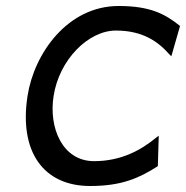

<svg xmlns="http://www.w3.org/2000/svg" viewBox="-20 -610 621 641"><path d="M72 -290C43 -105 124 11 281 11C387 11 445 -16 505 -54L507 -56L510 -157L502 -151C451 -109 385 -72 294 -72C188 -72 142 -184 159 -290C178 -411 275 -508 367 -508C457 -508 508 -471 546 -428L552 -422L581 -523L579 -525C531 -563 482 -590 376 -590C206 -590 94 -432 72 -290Z"/></svg>

Font: Charger Sport
Style: SeBdObl
Weight: 600
Designer: Jasper
Foundry: Cannot Into Space Fonts
Version: Version 1.1